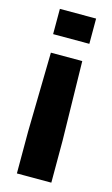

<svg xmlns="http://www.w3.org/2000/svg" viewBox="-104 -637 424 727"><g transform="rotate(15 108.0 -274.0)"><path d="M37 -497H179V-596H37ZM41 48H176V-117L170 -427H47L41 -117Z"/></g></svg>

Font: Kanit Medium
Style: Regular
Weight: 500
Designer: Katatrad Team
Foundry: CadsonDemak
Version: Version 1.000;PS 001.000;hotconv 1.0.88;makeotf.lib2.5.64775